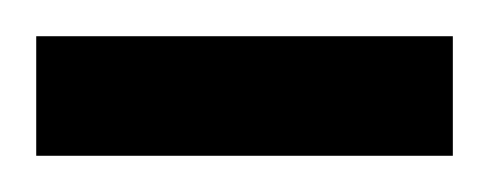

<svg xmlns="http://www.w3.org/2000/svg" viewBox="-20 -720 270 106"><path d="M0 -634V-700H230V-634Z"/></svg>

Font: Archivo Condensed Medium
Style: Regular
Weight: 500
Width: 3
Designer: Hector Gatti
Foundry: Omnibus-Type
Version: Version 2.001